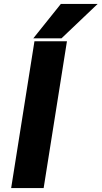

<svg xmlns="http://www.w3.org/2000/svg" viewBox="-20 -961 519 981"><path d="M150 -765H294L479 -941H291ZM37 0H203L322 -750H156Z"/></svg>

Font: Asimov Pro
Style: UltObl
Weight: 900
Designer: Google
Version: Version 2.000980; 2014